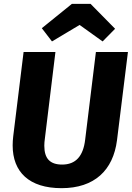

<svg xmlns="http://www.w3.org/2000/svg" viewBox="-20 -964 690 1001"><path d="M480 -693 424 -236C414 -150 375 -106 304 -106C241 -106 211 -137 211 -204C211 -216 212 -228 214 -242L269 -693H103L49 -254C47 -237 46 -221 46 -206C46 -67 132 17 301 17C472 17 570 -76 590 -233L647 -693ZM395 -834 515 -748 580 -814 452 -944H355L198 -817L251 -748Z"/></svg>

Font: Fira Sans OT
Style: Bold Italic
Weight: 700
Italic angle: -8°
Designer: Carrois Corporate & Edenspiekermann
Foundry: Carrois Corporate GbR & Edenspiekermann AG
Version: Version 2.001